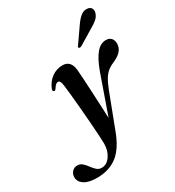

<svg xmlns="http://www.w3.org/2000/svg" viewBox="-338 -813 1078 1185"><g transform="rotate(-30 201.0 -220.5)"><path d="M343 -311Q371.5 -389 402.5 -425.8Q433.5 -462.5 472 -462.5Q495.5 -462.5 508.8 -448.2Q522 -434 522 -410Q522 -380 502.5 -358.2Q483 -336.5 450 -322Q425.5 -312.5 406 -298.5Q386.5 -284.5 369.8 -259Q353 -233.5 335.5 -188.5L246.5 45Q206.5 156.5 147.2 202Q88 247.5 1.5 247.5Q-57.5 247.5 -88.5 227Q-119.5 206.5 -119.5 174Q-119.5 151.5 -105 135.5Q-90.5 119.5 -67.5 119.5Q-47 119.5 -32.2 133Q-17.5 146.5 -4.8 164Q8 181.5 22.5 194.8Q37 208 57 208Q94.5 208 119.2 171.5Q144 135 144 86Q144 67 141.5 25.5Q139 -16 135 -69Q131 -122 126.2 -176.2Q121.5 -230.5 117 -276Q112.5 -321.5 109 -346.5Q104.5 -387 87.5 -387Q79.5 -387 71.5 -380.5Q63.5 -374 53 -357Q46 -347.5 38.5 -349Q27.5 -352 33.5 -369Q50.5 -411.5 85 -436.5Q119.5 -461.5 162 -461.5Q222 -461.5 228.5 -387.5Q230.5 -367 232.8 -326.5Q235 -286 237.8 -235.2Q240.5 -184.5 242.8 -132.8Q245 -81 247 -37.5ZM381.5 -626Q402.5 -656.5 423.2 -673Q444 -689.5 468 -687.5Q491 -686 498.5 -670.5Q506 -655 500 -638Q493 -616.5 475 -600.8Q457 -585 430.5 -570.5L321.5 -504.5Q308 -499 303.5 -505.5Q300.5 -509 302.8 -513.2Q305 -517.5 309 -522Z"/></g></svg>

Font: Fraunces 72pt S000 SemiBold
Style: Italic
Weight: 600
Italic angle: -16°
Version: Version 1.000; ttfautohint (v1.8.3)